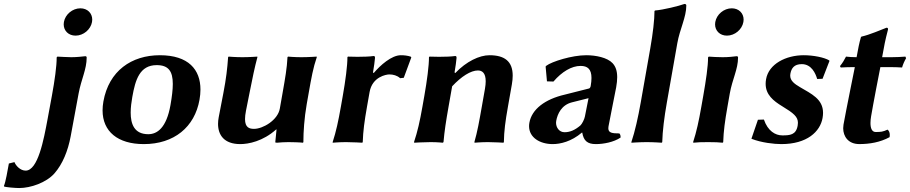

<svg xmlns="http://www.w3.org/2000/svg" viewBox="-133 -718 4598 970"><path d="M189.9 -607C189.2 -602.9 188.8 -598.9 188.8 -595.1C188.8 -562.7 213 -538 248.7 -538C288.7 -538 325.2 -569 331.9 -607C332.6 -611.1 333 -615.1 333 -618.9C333 -651.3 308.8 -676 273.1 -676C233.1 -676 196.6 -645 189.9 -607ZM129.3 -235 107.3 -116C88 -11.5 58.6 144 -3.5 144C-30.5 144 -53.1 119 -60 101L-88.2 108C-94 141 -104.9 203 -113.1 221L-112.6 224C-106.3 228 -54.1 232 -36.1 232C21.9 232 100.8 204.8 142 158C183.3 111 210.4 44 224 -29L264.2 -246C277.5 -317.7 304.9 -367.5 304.9 -427.2C304.9 -431.9 302.4 -434 297.4 -434C283.1 -432.4 255.5 -429 227.5 -429C201.5 -429 175.4 -431.5 157 -432L153.3 -428C153.7 -385 143.2 -310.5 129.3 -235Z M389.3 -205C386.6 -189.4 385.2 -174.6 385.2 -160.4C385.2 -53.9 461.9 10 593.4 10C746.4 10 850.5 -75.8 874.9 -214C878.1 -231.8 879.7 -249.1 879.7 -265.6C879.7 -366 819.7 -439 674.6 -439C531.6 -439 416.7 -360 389.3 -205ZM658.8 -389C717.7 -389 740 -358.7 740 -293.8C740 -265.1 735.7 -229.6 728.2 -187C707.9 -72 661.2 -40 616.2 -40C545.2 -40 527.2 -91.7 527.2 -149C527.2 -175.7 531.1 -203.6 535.4 -228C550.7 -315 572.8 -389 658.8 -389Z M1262.1 -64H1264.1L1257.8 0C1257.4 2 1260.3 3 1266.3 3C1279.9 1.3 1309.8 0 1324.3 0C1336.9 0 1384.6 1 1397.3 3L1399.8 0C1399.8 -2 1399.8 -4 1399.8 -6.1C1399.8 -49.8 1404 -120.4 1416.6 -192L1426.7 -249C1439.9 -324 1449.1 -376 1467.4 -429L1467 -432C1467 -432 1424.4 -429 1389.4 -429C1355.4 -429 1322 -432 1322 -432L1319.4 -429C1316.6 -373 1308.1 -325 1294.7 -249L1280.6 -169C1270.4 -111 1195.4 -67 1150.6 -67C1126.9 -67 1104.9 -73.3 1104.9 -116.5C1104.9 -127.9 1106.4 -141.9 1109.8 -159L1127.7 -249C1142.6 -324 1153.4 -377.5 1167.4 -429L1167 -432C1167 -432 1126.4 -429 1091.4 -429C1057.4 -429 1022 -432 1022 -432L1019.4 -429C1015.4 -372 1009.6 -321 995.7 -249L972 -126C969.8 -114.5 968.6 -103.1 968.6 -92.1C968.6 -36.6 998.5 10 1081 10C1122 10 1195.5 -4 1262.1 -64Z M1755.1 -349 1751.4 -352C1755.4 -374.8 1761.5 -416.5 1761.5 -425C1761.5 -431.9 1760.6 -435 1754.3 -435C1735.6 -432.1 1703.3 -431 1673.2 -431C1655.1 -431 1637.8 -431.4 1624.7 -432L1622.2 -429C1622.4 -386.3 1612.2 -309.7 1599 -235L1589.3 -180C1576.1 -105 1565.1 -54 1547.6 0L1548 3C1548 3 1580.6 0 1615.6 0C1649.6 0 1697 3 1697 3L1699.6 0C1701.6 -57 1707.9 -104 1721.3 -180L1734.2 -253C1747.8 -330.4 1818.8 -342 1833.9 -342C1852.9 -342 1873 -337 1888.5 -323L1906.9 -325L1945 -428L1941.7 -432C1925.6 -437 1910 -439 1892 -439C1845 -439 1788 -388 1755.1 -349Z M2433.3 -180 2452.9 -291C2455.8 -307.5 2457.2 -322.4 2457.2 -335.9C2457.2 -408.4 2415.9 -439 2340 -439C2289 -439 2223.5 -408 2167.1 -349L2163.4 -352C2167.4 -374.8 2173.5 -416.5 2173.5 -425C2173.5 -431.9 2172.6 -435 2166.3 -435C2147.6 -432.1 2115.3 -431 2085.2 -431C2067.1 -431 2049.8 -431.4 2036.7 -432L2034.2 -429C2034.4 -386.3 2024.2 -309.7 2011 -235L2001.3 -180C1988.1 -105 1976.5 -53.5 1958.6 0L1960 3C1960 3 2007.6 0 2042.6 0C2076.9 0 2104 3 2104 3L2107.6 0C2112.6 -57 2119.9 -104 2133.3 -180L2151.3 -282C2198.1 -332 2245.4 -362 2281.4 -362C2302.9 -362 2320.8 -349.4 2320.8 -307.5C2320.8 -296.7 2319.6 -284 2317 -269L2301.3 -180C2288.1 -105 2278.9 -53 2263.6 0L2265 3C2265 3 2297.6 0 2332.6 0C2366.6 0 2410 3 2410 3L2412.6 0C2413.6 -57 2419.9 -104 2433.3 -180Z M2840.3 -222 2821.9 -129C2819.6 -116 2807.3 -91.1 2799 -84C2771.9 -61 2747 -50 2719 -50C2692.4 -50 2676.2 -73.6 2676.2 -97.8C2676.2 -100.8 2676.5 -103.9 2677 -107C2683.4 -143.1 2704.1 -187.8 2756.6 -201ZM2941.3 -80C2946.4 -109 2978.1 -266 2980 -277C2983.4 -296.2 2985.1 -313.1 2985.1 -327.9C2985.1 -359.6 2977.4 -382.2 2961.5 -399.1C2934.9 -427.5 2876.7 -439 2828.6 -439C2756.6 -439 2654.9 -407 2627.2 -386L2623.5 -382L2630.3 -307L2663.1 -306C2706 -356 2755.1 -385 2800.1 -385C2835 -385 2855.2 -369.3 2855.2 -324.1C2855.2 -312.5 2853.9 -298.8 2851.1 -283C2849.8 -276 2846.1 -272 2843 -271L2720.5 -240C2620.4 -217 2553.4 -166 2541.5 -98C2540.4 -92 2539.9 -86.2 2539.9 -80.6C2539.9 -22.5 2595.5 10 2659.4 10C2698.5 10 2753.7 -3 2806.6 -48H2808.6C2815.4 -7 2834.4 10 2877.4 10C2916.5 10 2968.2 0 3002.2 -23C3002.5 -31.7 3001.1 -39 2995.9 -44C2960.4 -44 2940.3 -46.4 2940.3 -70C2940.3 -73 2940.6 -76.3 2941.3 -80Z M3104 -200C3090.8 -125 3074.7 -53.5 3056.7 0L3057.2 3C3057.2 3 3099.7 0 3134.7 0C3169 0 3210.2 3 3210.2 3L3212.7 0C3214.3 -57 3222.7 -124.8 3236 -200L3288.9 -500C3301.4 -570.8 3334.3 -631.3 3334.3 -690.3C3334.3 -695.7 3330.4 -698 3324.8 -698C3297.9 -688 3217 -668 3176 -665L3173.5 -662C3173.6 -619.3 3165.7 -550 3152.3 -474Z M3480.7 -607C3480 -602.9 3479.6 -598.9 3479.6 -595.1C3479.6 -562.7 3503.8 -538 3539.5 -538C3579.5 -538 3616 -569 3622.7 -607C3623.4 -611.1 3623.8 -615.1 3623.8 -618.9C3623.8 -651.3 3599.6 -676 3563.9 -676C3523.9 -676 3487.4 -645 3480.7 -607ZM3420.1 -235 3410.4 -180C3397.2 -105 3386.2 -54 3368.7 0L3370.1 3C3391.2 0.7 3409.7 0 3444.7 0C3478.7 0 3499.8 1 3518.1 3L3520.7 0C3522.7 -57 3529 -104 3542.4 -180L3554 -246C3566.7 -317.6 3595.7 -368.5 3595.7 -427.2C3595.7 -431.9 3593.2 -434 3588.2 -434C3574.1 -432 3546.3 -429 3518.3 -429C3492.3 -429 3465.3 -430.7 3447.8 -432L3444.1 -428C3444.6 -385 3433.3 -310 3420.1 -235Z M3696.1 -113 3663.2 -17C3713.6 3 3778.4 10 3814.4 10C3944.4 10 4010.5 -53 4022.7 -122C4024.3 -131.2 4025.1 -139.8 4025.1 -147.8C4025.1 -217.9 3965.9 -243.9 3908.2 -278C3881.6 -293.8 3859.2 -309.6 3859.2 -336C3859.2 -338.9 3859.5 -341.9 3860 -345C3865 -373 3878.7 -394 3917.7 -394C3966.7 -394 3987.4 -347 3995.4 -319L4022.6 -320L4057.5 -410L4056 -413C4031.6 -428 3975.6 -439 3927.6 -439C3837.6 -439 3750.8 -395 3737.3 -318C3735.8 -309.8 3735.1 -302 3735.1 -294.6C3735.1 -239.6 3773.8 -208.5 3819.1 -181C3876.5 -146.2 3898.2 -128 3898.2 -97.5C3898.2 -93 3897.7 -88.2 3896.8 -83C3888.5 -36 3857.2 -34 3819.2 -34C3784.1 -34 3746.1 -56 3726.3 -114Z M4194.6 -429C4174.1 -429.1 4153.2 -430.4 4141.1 -432C4132.6 -415 4123 -399 4110.6 -384L4114.4 -377C4131.8 -378.3 4162.9 -378.9 4185.7 -379L4162 -261.1C4149.9 -201.1 4133.7 -118.1 4128.4 -88.1C4127.4 -82.2 4126.9 -76.2 4126.9 -70.2C4126.9 -29 4152.3 9.9 4208.2 9.9C4260.2 9.9 4313.8 0.9 4361.3 -25.1C4362 -28.7 4362.3 -32.3 4362.3 -35.8C4362.3 -47.5 4358.6 -57.7 4351 -63.1C4327.1 -52.1 4316.9 -51.1 4290.9 -51.1C4271.8 -51.1 4264.7 -70.6 4264.7 -96.5C4264.7 -107.2 4265.9 -119.1 4268 -131.1C4273.3 -161.1 4282.2 -212.1 4293.9 -272.1L4314.7 -379H4352.7C4376.7 -379 4411.3 -378.3 4424.4 -377C4428.5 -392 4436.1 -409.3 4444.7 -424L4441.1 -432C4422.2 -430.4 4393.6 -429 4370.6 -429H4323.6C4333.4 -485 4339.2 -515 4353.1 -568C4354.3 -575 4351.8 -578 4345.8 -578C4319.1 -568 4260.5 -542 4218.9 -533L4216.4 -530C4208.4 -503.3 4201.6 -468.7 4194.6 -429Z"/></svg>

Font: Linux Biolinum O 
Style: Bold Italic
Weight: 700
Designer: Philipp H. Poll
Foundry: Philipp H. Poll
Version: Version 1.3.2